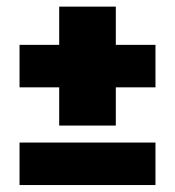

<svg xmlns="http://www.w3.org/2000/svg" viewBox="-20 -582 515 565"><path d="M154.2 -562.5H320.8V-450H437.5V-325H320.8V-212.5H154.2V-325H37.5V-450H154.2ZM37.5 -162.5H437.5V-37.5H37.5Z"/></svg>

Font: BoonTook
Style: Regular
Weight: 400
Designer: Sungsit Sawaiwan
Foundry: FontUni
Version: Version 3.0